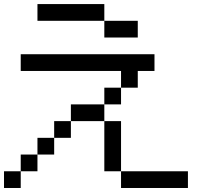

<svg xmlns="http://www.w3.org/2000/svg" viewBox="-20 -937 1040 957"><path d="M0 0V-83.3H83.3V0ZM750 -583.3H666.7V-500H583.3V-583.3H83.3V-666.7H750ZM166.7 -166.7V-83.3H83.3V-166.7ZM166.7 -250H250V-166.7H166.7ZM166.7 -833.3V-916.7H500V-833.3ZM916.7 -83.3V0H583.3V-83.3ZM333.3 -333.3V-416.7H500V-333.3ZM333.3 -250H250V-333.3H333.3ZM500 -83.3V-333.3H583.3V-83.3ZM500 -416.7V-500H583.3V-416.7ZM500 -833.3H666.7V-750H500Z"/></svg>

Font: GalmuriMono11 Regular
Style: Regular
Weight: 400
Designer: Lee Minseo (quiple)
Version: Version 2.399;hotconv 1.1.1;makeotfexe 2.6.0 DEVELOPMENT